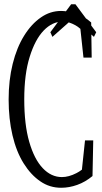

<svg xmlns="http://www.w3.org/2000/svg" viewBox="-20 -886 483 912"><path d="M171.9 -24.4Q127 -54.7 92.3 -110.1Q57.6 -165.5 39.3 -243.4Q21 -321.3 21 -413.3Q21 -505.4 40.3 -582.8Q59.6 -660.2 94.5 -716.3Q129.4 -772.5 174.3 -803.2Q218.3 -834 270 -834Q299.3 -834 337.4 -823.2Q375.5 -812.5 413.1 -779.3Q414.1 -700.7 415.5 -612.3Q415.5 -612.3 376.5 -612.3Q369.1 -685.5 361.8 -749Q349.6 -759.8 338.9 -765.6Q306.6 -783.7 279.3 -783.7Q228.5 -783.7 187.5 -741Q146.5 -698.2 121.1 -616.2Q95.2 -534.2 95.2 -414.3Q95.2 -294.4 118.9 -212.2Q142.6 -129.9 182.9 -87.4Q223.1 -44.9 273.9 -44.9Q306.6 -44.9 342.8 -63.5Q355.5 -69.8 369.1 -80.1Q376.5 -146.5 383.8 -219.2Q383.8 -219.2 422.9 -219.2Q421.4 -131.3 419.4 -49.8Q385.3 -21.5 346.9 -7.8Q308.6 5.9 270.5 5.9Q215.8 5.9 171.9 -24.4ZM437 -732.9 426.3 -710.9 328.1 -798.8 229 -710.9 219.2 -732.9 317.9 -865.7H338.4Z"/></svg>

Font: Scarab Serif
Style: Light
Weight: 300
Designer: John Roberts
Foundry: Scarab
Version: 1.0